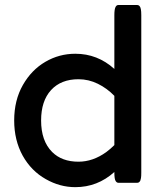

<svg xmlns="http://www.w3.org/2000/svg" viewBox="-20 -734 656 773"><path d="M295.9 -415Q225.6 -415 185.5 -371.3Q145.5 -327.6 145.5 -249Q145.5 -166.5 189.9 -122.1Q229 -83 295.9 -83Q354 -83 407.7 -121.6Q424.8 -134.3 440.4 -149.9V-348.1Q411.1 -378.4 374 -396.7Q336.9 -415 295.9 -415ZM283.2 -517.6Q372.6 -517.6 440.4 -456.5V-672.9Q440.4 -697.3 445.3 -706.1Q449.2 -713.9 457 -713.9H532.2Q537.6 -713.9 541.5 -710Q545.4 -706.1 547.1 -697Q548.8 -688 548.8 -672.9V-39.1Q548.8 -23.9 547.6 -17.3Q546.4 -10.7 545.2 -7.6Q543.9 -4.4 540.8 -1.2Q537.6 2 532.2 2H457Q450.2 2 445.8 -4.9Q440.4 -12.7 440.4 -39.1V-41.5Q372.6 19.5 283.2 19.5Q221.2 19.5 164.6 -12.7Q106 -45.4 71.3 -107.4Q37.1 -169.4 37.1 -249Q37.1 -330.6 72.3 -392.1Q106.9 -452.6 162.6 -485.1Q218.3 -517.6 283.2 -517.6Z"/></svg>

Font: YuPearl-SemiBold
Style: SemiBold
Weight: 600
Designer: Max Yao
Foundry: Max-Everyday
Version: Version 1.011; ttfautohint (v1.8.3)